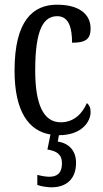

<svg xmlns="http://www.w3.org/2000/svg" viewBox="-20 -566 437 818"><path d="M200 232C262 232 304 197 304 128C304 74 272 44 226 37L231 10C328 10 366 -47 366 -89C366 -108 360 -119 350 -127C332 -84 296 -45 239 -45C164 -45 130 -123 130 -266C130 -445 167 -497 224 -497C274 -497 287 -446 287 -384C343 -384 366 -398 366 -444C366 -509 313 -546 223 -546C121 -546 42 -479 42 -265C42 -90 103 -8 195 7L182 71C219 77 244 90 244 130C244 172 223 187 190 187C176 187 158 184 139 179V222C158 229 184 232 200 232Z"/></svg>

Font: Noto Serif Ethiopic XCn
Style: Regular
Weight: 400
Width: 2
Designer: Monotype Design Team
Foundry: Monotype Imaging Inc.
Version: Version 2.102